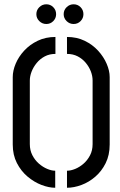

<svg xmlns="http://www.w3.org/2000/svg" viewBox="-20 -879 566 904"><path d="M326.6 -766Q307.6 -766 293.7 -779.6Q279.8 -793.2 279.8 -812.2Q279.8 -831.6 293.7 -845.2Q307.6 -858.8 326.6 -858.8Q346 -858.8 359.4 -845.2Q372.8 -831.6 372.8 -812.2Q372.8 -793.2 359.4 -779.6Q346 -766 326.6 -766ZM198 -766Q179 -766 165.1 -779.6Q151.2 -793.2 151.2 -812.2Q151.2 -831.6 165.1 -845.2Q179 -858.8 198 -858.8Q217.4 -858.8 230.8 -845.2Q244.2 -831.6 244.2 -812.2Q244.2 -793.2 230.8 -779.6Q217.4 -766 198 -766ZM295.4 5V-75.2Q313.2 -75.2 334 -83.7Q354.8 -92.2 373.3 -108.3Q391.8 -124.4 403.9 -147.6Q416 -170.8 416 -200.6V-500Q416 -521.2 407.7 -542.8Q399.4 -564.4 383.7 -583.3Q368 -602.2 345.8 -613.7Q323.6 -625.2 295.4 -625.2V-705Q341.6 -705 378.8 -686.9Q416 -668.8 442.1 -640.1Q468.2 -611.4 482.3 -578.5Q496.4 -545.6 496.4 -516V-198.6Q496.4 -148.6 477.4 -110.6Q458.4 -72.6 428.4 -46.8Q398.4 -21 363.2 -8Q328 5 295.4 5ZM240 5Q210 5 175.4 -8.2Q140.8 -21.4 109.9 -47.4Q79 -73.4 59.5 -111.4Q40 -149.4 40 -198.6V-516Q40 -546.2 53.8 -579.1Q67.6 -612 94 -640.6Q120.4 -669.2 157.6 -687.1Q194.8 -705 241 -705V-625.2Q212.8 -625.2 190.6 -613.4Q168.4 -601.6 152.7 -582.4Q137 -563.2 128.7 -541.6Q120.4 -520 120.4 -500V-200.6Q120.4 -171.4 132.5 -148Q144.6 -124.6 163.2 -108.5Q181.8 -92.4 202.3 -83.8Q222.8 -75.2 240 -75.2Z"/></svg>

Font: Stick No Bills ExtraLight
Style: Regular
Weight: 200
Designer: Kosala Senevirathne, Siva Puranthara, Lasantha Premarathna, Tharique Azeez
Foundry: mooniak
Version: Version 2.000